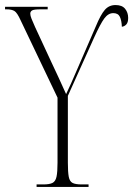

<svg xmlns="http://www.w3.org/2000/svg" viewBox="-27 -741 528 761"><path d="M118 0V-10H145Q169 -10 181 -16Q193 -22 197 -40.5Q201 -59 201 -96V-354L55 -660Q41 -691 30 -697.5Q19 -704 -1 -704H-7V-714H162V-704H134Q107 -704 100 -699.5Q93 -695 93 -687Q93 -679 98 -666.5Q103 -654 112 -634L176 -496Q192 -462 205.5 -433Q219 -404 235 -368Q243 -385 254.5 -410Q266 -435 278 -464L353 -637Q372 -683 388.5 -702Q405 -721 431 -721Q457 -721 469 -706Q481 -691 481 -670Q481 -652 473.5 -644Q466 -636 456 -635Q455 -660 448 -674.5Q441 -689 422 -689Q402 -689 386.5 -668Q371 -647 346 -592L242 -361V-96Q242 -59 245.5 -40.5Q249 -22 260.5 -16Q272 -10 297 -10H324V0Z"/></svg>

Font: Noto Serif Display ExtraCondensed ExtraLight
Style: Regular
Weight: 200
Width: 2
Designer: Monotype Design Team
Foundry: Monotype Imaging Inc.
Version: Version 2.009